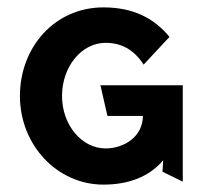

<svg xmlns="http://www.w3.org/2000/svg" viewBox="-20 -492 548 520"><path d="M475 -261H252L271 -178H367C367 -122 316 -90 266 -90C201 -90 148 -154 148 -232C148 -312 201 -376 266 -376C307 -376 342 -359 369 -317L439 -392C398 -442 342 -472 260 -472C129 -472 34 -365 34 -232C34 -99 135 8 260 8C328 8 384 -13 422 -58L420 -27L475 0Z"/></svg>

Font: Hussar Tani
Style: Bold
Weight: 700
Foundry: Cannot Into Space Fonts
Version: Version 0.92